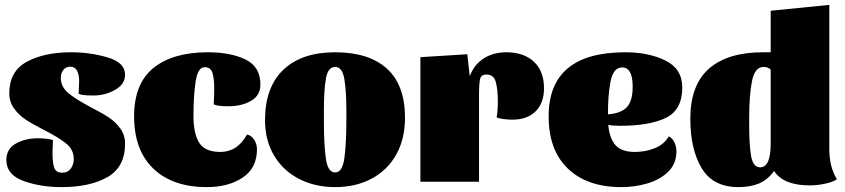

<svg xmlns="http://www.w3.org/2000/svg" viewBox="-20 -744 3459 786"><path d="M229 -426Q229 -389 258.5 -364Q288 -339 350 -306Q397 -282 425 -263.5Q453 -245 472.5 -218Q492 -191 492 -156Q492 -60 420 -19Q348 22 232 22Q145 22 75.5 -3.5Q6 -29 6 -89Q6 -134 44.5 -156Q83 -178 136 -178Q150 -178 169.5 -176Q189 -174 197 -170Q195 -136 195 -117Q195 -77 202 -57Q209 -37 236 -37Q257 -37 269.5 -53.5Q282 -70 282 -93Q282 -131 251.5 -156Q221 -181 160 -212Q113 -236 85 -254.5Q57 -273 37.5 -300Q18 -327 18 -362Q18 -452 89.5 -491Q161 -530 271 -530Q349 -530 420.5 -509Q492 -488 492 -438Q492 -399 451 -376Q410 -353 362 -353Q315 -353 302 -360L304 -413Q304 -438 295.5 -454.5Q287 -471 268 -471Q250 -471 239.5 -458Q229 -445 229 -426Z M772 -270Q772 -197 795.5 -159.5Q819 -122 882 -122Q952 -122 991 -193Q1009 -190 1020.5 -172Q1032 -154 1032 -133Q1032 -56 973.5 -17Q915 22 827 22Q687 22 608 -53.5Q529 -129 529 -268Q529 -402 608.5 -466Q688 -530 831 -530Q924 -530 985 -500.5Q1046 -471 1046 -398Q1046 -353 1007.5 -331Q969 -309 915 -309Q869 -309 855 -317Q857 -357 857 -381Q857 -421 850 -445Q843 -469 818 -469Q790 -469 781 -411Q772 -353 772 -270Z M1638 -262Q1638 -176 1602.5 -112Q1567 -48 1502 -13Q1437 22 1352 22Q1269 22 1203.5 -12Q1138 -46 1101.5 -108Q1065 -170 1065 -252Q1065 -387 1140 -458.5Q1215 -530 1352 -530Q1490 -530 1564 -463Q1638 -396 1638 -262ZM1398 -257V-288Q1398 -373 1389.5 -421.5Q1381 -470 1352 -470Q1323 -470 1314.5 -423.5Q1306 -377 1306 -296V-246Q1306 -152 1314 -95Q1322 -38 1352 -38Q1382 -38 1390 -98Q1398 -158 1398 -257Z M1941 -353V0H1701V-510L1893 -522L1903 -432Q1921 -480 1960.5 -505Q2000 -530 2053 -530Q2124 -530 2165.5 -491.5Q2207 -453 2207 -383Q2207 -322 2172.5 -288Q2138 -254 2076 -254Q2063 -254 2042 -256.5Q2021 -259 2013 -264Q2018 -287 2018 -330Q2018 -379 2009.5 -409Q2001 -439 1971 -439Q1950 -439 1945.5 -421Q1941 -403 1941 -353Z M2749 -124Q2749 -74 2716 -41.5Q2683 -9 2631.5 6.5Q2580 22 2524 22Q2384 22 2305 -53.5Q2226 -129 2226 -268Q2226 -530 2540 -530Q2636 -530 2704.5 -496Q2773 -462 2773 -386Q2773 -294 2706 -261.5Q2639 -229 2519 -229Q2486 -229 2470 -233Q2475 -178 2499.5 -150Q2524 -122 2579 -122Q2623 -122 2661 -137.5Q2699 -153 2718 -186Q2733 -178 2741 -161Q2749 -144 2749 -124ZM2469 -276Q2523 -280 2546.5 -305.5Q2570 -331 2570 -389Q2570 -468 2527 -468Q2490 -468 2479 -408Q2468 -348 2469 -276Z M3406 -10Q3388 2 3355.5 8.5Q3323 15 3296 15Q3187 15 3149 -44Q3123 -8 3087.5 7Q3052 22 3003 22Q2899 22 2852.5 -55.5Q2806 -133 2806 -258Q2806 -396 2882.5 -463Q2959 -530 3103 -530H3135V-700L3375 -724V-134Q3375 -99 3382 -69Q3389 -39 3406 -10ZM3106 -470Q3070 -470 3058.5 -412Q3047 -354 3047 -263V-232Q3047 -150 3055 -104.5Q3063 -59 3092 -59Q3135 -59 3135 -156V-459Q3124 -470 3106 -470Z"/></svg>

Font: Sansita Black
Style: Regular
Weight: 900
Designer: Pablo Cosgaya
Foundry: Omnibus-Type
Version: Version 1.006; ttfautohint (v1.5)